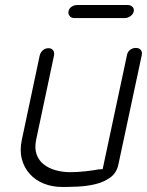

<svg xmlns="http://www.w3.org/2000/svg" viewBox="-20 -745 586 765"><path d="M277 -673Q264 -673 257.5 -681Q251 -689 253 -700Q255 -711 265 -718Q275 -725 288 -725H489Q500 -725 507.5 -718Q515 -711 513 -700Q511 -689 500 -681Q489 -673 478 -673ZM486 -526Q488 -538 498 -546Q508 -554 521 -554Q535 -554 541 -546Q547 -538 545 -526L452 -91Q445 -56 419 -37.5Q393 -19 359 -11Q325 -3 289.5 -1.5Q254 0 229 0Q188 0 154.5 -13.5Q121 -27 98.5 -52Q76 -77 67 -111.5Q58 -146 67 -188L138 -523Q141 -536 150.5 -544.5Q160 -553 174 -553Q185 -553 191.5 -544.5Q198 -536 195 -523L124 -188Q117 -154 126 -129.5Q135 -105 155 -89.5Q175 -74 202.5 -66.5Q230 -59 260 -59Q288 -59 320 -62.5Q352 -66 372 -70Q374 -70 380.5 -70.5Q387 -71 389 -71Z"/></svg>

Font: VDS
Style: Thin Italic
Weight: 100
Width: 0
Designer: artmaker
Foundry: artmaker
Version: Version 1.000 2012 initial release